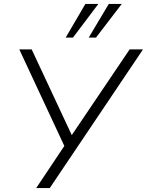

<svg xmlns="http://www.w3.org/2000/svg" viewBox="-20 -956 747 976"><path d="M164 0 315 -226V-197L78 -705H141L351 -256H336L639 -705H707L233 0ZM314 -765 414 -936H480L351 -765ZM431 -765 533 -936H599L468 -765Z"/></svg>

Font: Nunito Sans 12pt Light
Style: Italic
Weight: 300
Italic angle: -9°
Designer: Vernon Adams
Foundry: Vernon Adams
Version: Version 3.101;gftools[0.9.27]